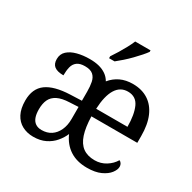

<svg xmlns="http://www.w3.org/2000/svg" viewBox="-169 -936 1117 1116"><g transform="rotate(30 389.5 -378.0)"><path d="M190 10Q149 10 116 -7.5Q83 -25 64.5 -60.5Q46 -96 46 -150Q46 -230 98 -268Q150 -306 256 -310L332 -313V-373Q332 -409 326.5 -436.5Q321 -464 303 -480Q285 -496 248 -496Q214 -496 195.5 -482Q177 -468 171 -443.5Q165 -419 165 -387Q124 -387 104 -402Q84 -417 84 -450Q84 -484 107 -505Q130 -526 168 -536Q206 -546 251 -546Q287 -546 314 -539Q341 -532 362 -517.5Q383 -503 396 -480Q422 -512 458 -529Q494 -546 541 -546Q601 -546 644 -518.5Q687 -491 710 -438Q733 -385 733 -307V-262H425Q427 -189 442.5 -142Q458 -95 489 -72.5Q520 -50 568 -50Q609 -50 642.5 -71Q676 -92 694 -123Q702 -120 708 -111Q714 -102 714 -90Q714 -70 696 -46.5Q678 -23 642 -6.5Q606 10 551 10Q483 10 436 -20.5Q389 -51 364 -108Q352 -79 329 -51.5Q306 -24 271.5 -7Q237 10 190 10ZM213 -48Q250 -48 276.5 -65.5Q303 -83 318 -115.5Q333 -148 333 -191V-272L275 -269Q224 -267 194.5 -252Q165 -237 152.5 -210.5Q140 -184 140 -145Q140 -113 148 -91.5Q156 -70 172.5 -59Q189 -48 213 -48ZM637 -314Q637 -395 615 -444Q593 -493 538 -493Q487 -493 459 -447.5Q431 -402 427 -314ZM345 -619Q360 -641 375.5 -666.5Q391 -692 405 -718Q419 -744 428 -766H531V-756Q522 -743 505 -723.5Q488 -704 466.5 -682Q445 -660 423 -640.5Q401 -621 382 -606H345Z"/></g></svg>

Font: Noto Serif SemiCondensed
Style: Regular
Weight: 400
Width: 4
Designer: Monotype Design Team
Foundry: Monotype Imaging Inc.
Version: Version 2.013